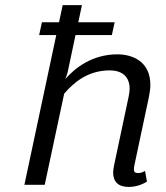

<svg xmlns="http://www.w3.org/2000/svg" viewBox="-20 -720 648 748"><path d="M552.5 -12.5 545 -54.2C539.2 -50.8 530.8 -45.8 518.3 -45.8C505.8 -45.8 501.7 -50 501.7 -60.8C501.7 -65 502.5 -69.2 503.3 -75L560 -341.7C563.3 -359.2 565.8 -375 565.8 -389.2C565.8 -480.8 495.8 -508.3 437.5 -508.3C338.3 -508.3 270.8 -454.2 234.2 -411.7C237.5 -420 241.7 -430 244.2 -441.7L274.2 -583.3H415.8L426.7 -633.3H285L299.2 -700H224.2L210 -633.3H143.3L132.5 -583.3H199.2L75 0H154.2L230 -355C267.5 -399.2 323.3 -445.8 407.5 -445.8C452.5 -445.8 485 -424.2 485 -374.2C485 -365 483.3 -353.3 480.8 -341.7L424.2 -75C422.5 -65 420.8 -56.7 420.8 -48.3C420.8 -12.5 440 8.3 481.7 8.3C515.8 8.3 541.7 -5.8 552.5 -12.5Z"/></svg>

Font: BoonHome
Style: Book Oblique
Weight: 400
Italic angle: -12°
Designer: Sungsit Sawaiwan
Foundry: Sungsit Sawaiwan
Version: Version 0.2